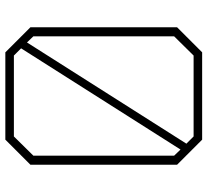

<svg xmlns="http://www.w3.org/2000/svg" viewBox="-49 -728 777 719"><g transform="rotate(90 339.5 -368.5)"><path d="M176 0 82 -94V-643L176 -737H503L597 -643V-94L503 0ZM139 -81 518 -678 491 -705H188L116 -632V-105ZM188 -32H491L563 -105V-632L540 -656L161 -59Z"/></g></svg>

Font: Tomorrow ExtraLight
Style: Regular
Weight: 275
Designer: Tony de Marco, Monica Rizzolli
Foundry: Just in Type
Version: Version 2.002